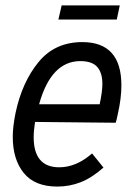

<svg xmlns="http://www.w3.org/2000/svg" viewBox="-20 -677 491 707"><path d="M427 -363Q427 -315 414 -258Q409 -233 406 -225L109 -228Q104 -195 104 -172Q104 -61 198 -61Q261 -61 319 -112L361 -60Q318 -22 277 -6Q236 10 191 10Q108 10 67.5 -40Q27 -90 27 -173Q27 -210 37 -260Q61 -374 121.5 -448Q182 -522 283 -522Q427 -522 427 -363ZM124 -293H347Q357 -340 357 -368Q357 -409 338 -430.5Q319 -452 276 -452Q168 -452 124 -293ZM207 -657H421L410 -605H195Z"/></svg>

Font: Decalotype
Style: Italic
Weight: 400
Italic angle: -12°
Designer: Alfredo Marco Pradil
Foundry: Alfredo Marco Pradil
Version: Version 1.0